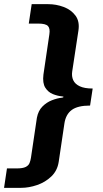

<svg xmlns="http://www.w3.org/2000/svg" viewBox="-66 -743 494 924"><path d="M-46.5 161 -32.5 67.5H14.5Q43.5 67.5 57.5 60.5Q71.5 53.5 76.2 41.5Q81 29.5 83 16L111.5 -176Q118 -210 138 -230.2Q158 -250.5 183.8 -260.5Q209.5 -270.5 233 -273Q239 -274 239.5 -276.2Q240 -278.5 234 -279Q211.5 -281 188.8 -290Q166 -299 152 -321Q138 -343 143 -384L171.5 -577.5Q176 -605.5 165 -617.5Q154 -629.5 118.5 -629.5H72.5L86.5 -723H165.5Q204.5 -723 240.5 -709.5Q276.5 -696 297.2 -668Q318 -640 311.5 -596.5L281.5 -399Q278 -375.5 286.5 -357Q295 -338.5 317.8 -327.8Q340.5 -317 380 -317L367.5 -235Q308 -235 279.2 -213.8Q250.5 -192.5 244 -149L216.5 36Q210 78.5 181 106.2Q152 134 112.5 147.5Q73 161 35.5 161Z"/></svg>

Font: Public Sans Thin ExtraBold
Style: Italic
Weight: 800
Italic angle: -8°
Version: Version 2.001